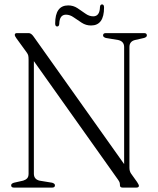

<svg xmlns="http://www.w3.org/2000/svg" viewBox="-20 -850 716 870"><path d="M229 -10.5Q229 0 216.5 0H43Q30.5 0 30.5 -10.5Q30.5 -18 43 -22L85 -31.5Q96.5 -35 103 -42Q109.5 -49 109.5 -63V-579Q109.5 -591.5 108 -598.2Q106.5 -605 100.5 -613L54 -677Q47 -686.5 47 -692Q47 -700 57 -700H110Q121.5 -700 132.5 -684L542.5 -106.5V-637Q542.5 -662 516.5 -668.5L459.5 -678Q447 -682 447 -689.5Q447 -700 459.5 -700H633Q645.5 -700 645.5 -689.5Q645.5 -682 633 -678L591 -668.5Q566.5 -662 566.5 -637V-90Q566.5 -74.5 573.5 -64L601 -25.5Q609.5 -12.5 609.5 -8.5Q609.5 0 598 0H535.5Q523.5 0 523.5 -10.5Q523.5 -18 522 -23Q520.5 -28 514 -37L133.5 -573V-63Q133.5 -38 158.5 -31.5L216.5 -22Q229 -18 229 -10.5ZM392.5 -734.5Q369.5 -734.5 350.5 -746.8Q331.5 -759 314.2 -771.2Q297 -783.5 279 -783.5Q249.5 -783.5 248.5 -741.5Q247.5 -730 239 -730Q230 -730 230 -743.5Q230 -825.5 289 -825.5Q312 -825.5 330.8 -813.2Q349.5 -801 366.8 -788.5Q384 -776 402.5 -776Q432 -776 433 -818.5Q434 -830 442.5 -830Q451.5 -830 451.5 -816Q451.5 -734.5 392.5 -734.5Z"/></svg>

Font: Fraunces 144pt S050 Light
Style: Regular
Weight: 300
Version: Version 1.000; ttfautohint (v1.8.3)